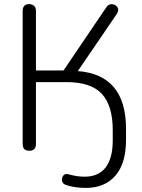

<svg xmlns="http://www.w3.org/2000/svg" viewBox="-20 -732 697 940"><path d="M400 188Q375 188 349.5 184.5Q324 181 304 174Q286 168 283.5 153Q281 138 290.5 127Q300 116 318 122Q337 127 355 130Q373 133 395 133Q462 133 497 88Q532 43 532 -45V-95Q532 -214 479 -272Q426 -330 305 -330H156V-27Q156 6 123 6Q91 6 91 -27V-678Q91 -712 123 -712Q156 -710 156 -678V-387H291L499 -694Q511 -713 528.5 -711.5Q546 -710 555 -696.5Q564 -683 552 -664L361 -384Q597 -366 597 -101V-47Q597 68 545 128Q493 188 400 188Z"/></svg>

Font: Chiron GoRound TC L
Style: Regular
Weight: 300
Designer: Ryoko NISHIZUKA 西塚涼子 (kana, bopomofo & ideographs); Paul D. Hunt (Latin, Greek & Cyrillic); Sandoll Communications 산돌커뮤니
Foundry: Adobe
Version: Version 1.000;hotconv 1.1.1;makeotfexe 2.6.0